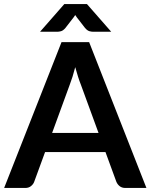

<svg xmlns="http://www.w3.org/2000/svg" viewBox="-26 -932 746 952"><path d="M462.5 -273 374.5 -513.5Q368 -529.5 361 -551.5Q354 -573.5 347 -599Q340.5 -573.5 333.5 -551.2Q326.5 -529 320 -512.5L232.5 -273ZM700 0H596Q578.5 0 567.5 -8.8Q556.5 -17.5 551 -30.5L497 -178H197.5L143.5 -30.5Q139.5 -19 128 -9.5Q116.5 0 99.5 0H-5.5L279 -723H416ZM525.5 -774.5H436Q428.5 -774.5 417.8 -777.2Q407 -780 395.5 -793.5L354.5 -846.5Q349.5 -853.5 347 -857.5Q344.5 -853.5 339.5 -846.5L298.5 -793.5Q287 -780 276.2 -777.2Q265.5 -774.5 258 -774.5H172.5L293 -912H405Z"/></svg>

Font: Lato 2
Style: Bold
Weight: 700
Designer: Lukasz Dziedzic with Adam Twardoch and Botio Nikoltchev
Foundry: tyPoland Lukasz Dziedzic
Version: Version 2.015; 2015-08-06; http://www.latofonts.com/